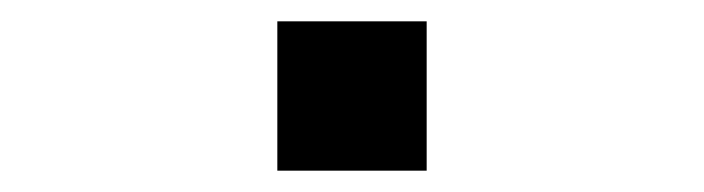

<svg xmlns="http://www.w3.org/2000/svg" viewBox="-20 -160 660 180"><path d="M240 -140H380V0H240Z"/></svg>

Font: Monaspace Krypton Var ExLight
Style: Regular
Weight: 200
Designer: Riley Cran and the Lettermatic Team
Version: Version 1.200 (Monaspace Krypton Var)